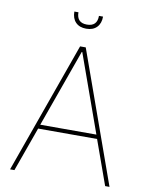

<svg xmlns="http://www.w3.org/2000/svg" viewBox="-97 -979 811 1048"><g transform="rotate(10 308.0 -454.5)"><path d="M292.6 -727.3H323.9L583.8 0H559.7L471.6 -245.7H144.9L56.8 0H32.7ZM152.7 -268.5H463.8L309.7 -698.9H306.8ZM228.7 -909.1H251.4Q251.4 -850.9 308.2 -850.9Q365.1 -850.9 365.1 -909.1H387.8Q387.8 -871.4 366.8 -849.8Q345.9 -828.1 308.2 -828.1Q270.6 -828.1 249.6 -849.8Q228.7 -871.4 228.7 -909.1Z"/></g></svg>

Font: Inter P Thin
Style: Regular
Weight: 100
Designer: Rasmus Andersson
Foundry: rsms
Version: Version 3.018;git-588b23468